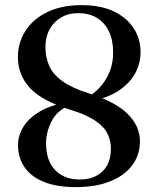

<svg xmlns="http://www.w3.org/2000/svg" viewBox="-20 -734 620 767"><path d="M283 13.5Q206.5 13.5 155 -7.5Q103.5 -28.5 77.8 -66.5Q52 -104.5 52 -154Q52 -192 73.2 -227Q94.5 -262 137.8 -287.8Q181 -313.5 246 -325L253 -312Q206 -290 185 -247.5Q164 -205 164 -162.5Q164 -92.5 200 -54.8Q236 -17 298.5 -17Q356.5 -17 389.8 -49.5Q423 -82 423 -139.5Q423 -173.5 408.5 -201.8Q394 -230 358.2 -253.5Q322.5 -277 259.5 -296Q147 -331 99.2 -383Q51.5 -435 51.5 -506Q51.5 -563.5 81.8 -610.8Q112 -658 169 -685.8Q226 -713.5 306.5 -713.5Q381.5 -713.5 433.8 -688.8Q486 -664 513.8 -621.5Q541.5 -579 541.5 -526Q541.5 -478.5 518.2 -438Q495 -397.5 449.2 -368.8Q403.5 -340 336 -329L323 -341.5Q355 -359 379.8 -386.2Q404.5 -413.5 418.2 -448.2Q432 -483 432 -524Q432 -573.5 415 -608.8Q398 -644 366.8 -662.8Q335.5 -681.5 293 -681.5Q253.5 -681.5 224 -664.2Q194.5 -647 178 -616.5Q161.5 -586 161.5 -546.5Q161.5 -505 176.5 -471Q191.5 -437 229.2 -409.8Q267 -382.5 335 -361Q442.5 -327 490.8 -278.2Q539 -229.5 539 -170Q539 -115 508.2 -73.8Q477.5 -32.5 420 -9.5Q362.5 13.5 283 13.5Z"/></svg>

Font: Fraunces 16pt
Style: Regular
Weight: 400
Version: Version 1.000;[b76b70a41]